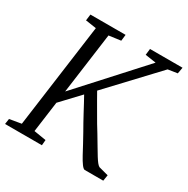

<svg xmlns="http://www.w3.org/2000/svg" viewBox="-170 -890 1014 1038"><g transform="rotate(30 337.5 -371.5)"><path d="M-2.5 0 2.5 -34 75.5 -46.5 163.5 -694 96.5 -704 101.5 -743H321L316.5 -704L242.5 -694L191 -314.5L536.5 -694L469 -704L473.5 -743H676.5L669.5 -704L611 -695L338.5 -405Q350 -384.5 365.2 -358Q380.5 -331.5 396.8 -303.5Q413 -275.5 428 -249.8Q443 -224 455.5 -205Q477.5 -168.5 493.2 -141.8Q509 -115 520.2 -97Q531.5 -79 540 -68.2Q548.5 -57.5 556.5 -53L616.5 -37L610.5 0H494.5Q486 -1 473.5 -18Q461 -35 446.5 -61.8Q432 -88.5 416.2 -118.2Q400.5 -148 385.5 -174Q374 -194 361.2 -217Q348.5 -240 335.5 -264.2Q322.5 -288.5 310.5 -311Q298.5 -333.5 288 -352L180.5 -238L154.5 -46.5L230.5 -34L227.5 0Z"/></g></svg>

Font: Merriweather 24pt Light
Style: Italic
Weight: 300
Italic angle: -7.8°
Version: Version 2.101